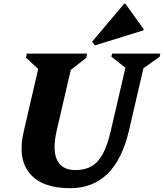

<svg xmlns="http://www.w3.org/2000/svg" viewBox="-20 -971 861 1007"><path d="M105 -284 190 -651 229 -564 116 -669 121 -690H437L432 -667L300 -565L362 -651L278 -289Q254 -186 279 -132.5Q304 -79 376 -79Q426 -79 461 -99.5Q496 -120 520.5 -166.5Q545 -213 562 -289L646 -651L670 -590L564 -674L568 -690H821L817 -673L701 -591L741 -651L657 -289Q587 16 348 16Q199 16 135 -62.5Q71 -141 105 -284ZM478 -733 463 -752 631 -951H638L733 -819V-812Z"/></svg>

Font: Platypi Light
Style: Bold Italic
Weight: 700
Italic angle: -13°
Version: Version 1.200